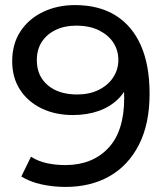

<svg xmlns="http://www.w3.org/2000/svg" viewBox="-20 -728 657 756"><path d="M275 -708Q370 -708 435.5 -667Q501 -626 535 -548.5Q569 -471 569 -359Q569 -240 527 -158Q485 -76 411 -34Q337 8 238 8Q189 8 143.5 -2Q98 -12 64 -33L102 -111Q130 -93 164.5 -85.5Q199 -78 237 -78Q343 -78 406 -144.5Q469 -211 469 -342Q469 -363 467 -392Q465 -421 458 -449L491 -415Q477 -369 444.5 -337.5Q412 -306 366.5 -290.5Q321 -275 267 -275Q198 -275 144 -301Q90 -327 59 -374.5Q28 -422 28 -487Q28 -555 60.5 -604.5Q93 -654 149.5 -681Q206 -708 275 -708ZM279 -627Q234 -627 199 -610Q164 -593 144.5 -563Q125 -533 125 -491Q125 -429 168 -392.5Q211 -356 284 -356Q332 -356 368.5 -374Q405 -392 425.5 -423Q446 -454 446 -492Q446 -529 427 -559Q408 -589 371 -608Q334 -627 279 -627Z"/></svg>

Font: MOST Montserrat Medium
Style: Regular
Weight: 500
Designer: Julieta Ulanovsky
Foundry: Julieta Ulanovsky
Version: Version 8.000;March 11, 2024;FontCreator 15.0.0.2926 64-bit